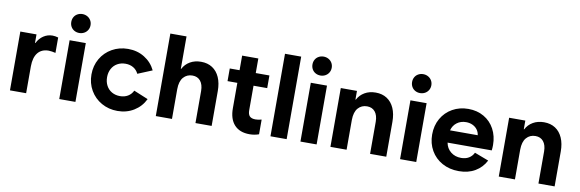

<svg xmlns="http://www.w3.org/2000/svg" viewBox="-52 -1173 4890 1620"><g transform="rotate(10 2392.5 -363.0)"><path d="M59.6 -503.9H198.2V-430.7H201.7Q221.7 -471.2 256.6 -494.4Q291.5 -517.6 334 -517.6Q355.5 -517.6 382.8 -509.8V-377.9Q351.6 -385.7 323.2 -386.7Q262.7 -386.2 230.7 -346.2Q198.7 -306.2 198.2 -231V0H59.6Z M481.9 -503.9H620.6V0H481.9ZM468.8 -659.2Q468.8 -682.1 479.2 -700.7Q489.7 -719.2 508.8 -729.7Q527.8 -740.2 550.8 -740.2Q573.7 -740.2 592.8 -729.7Q611.8 -719.2 622.8 -700.7Q633.8 -682.1 633.8 -659.2Q633.8 -636.2 622.8 -617.7Q611.8 -599.1 592.8 -588.6Q573.7 -578.1 550.8 -578.1Q527.8 -578.1 508.8 -588.6Q489.7 -599.1 479.2 -617.7Q468.8 -636.2 468.8 -659.2Z M713.4 -252Q713.4 -326.7 748.5 -387.5Q783.7 -448.2 845.2 -482.9Q906.7 -517.6 981.9 -517.6Q1061 -517.6 1122.8 -479.2Q1184.6 -440.9 1216.3 -375L1093.3 -324.2Q1078.1 -356 1049.1 -373.3Q1020 -390.6 981.9 -390.6Q942.4 -390.6 911.6 -373Q880.9 -355.5 864 -323.7Q847.2 -292 847.2 -252Q847.2 -211.9 864 -180.2Q880.9 -148.4 911.6 -130.9Q942.4 -113.3 981.9 -113.3Q1020 -113.3 1049.1 -130.6Q1078.1 -147.9 1093.3 -179.7L1216.3 -128.9Q1184.6 -63 1122.8 -24.7Q1061 13.7 981.9 13.7Q906.7 13.7 845.2 -21Q783.7 -55.7 748.5 -116.5Q713.4 -177.2 713.4 -252Z M1309.1 -707H1447.8V-429.7H1451.2Q1472.2 -470.7 1512.7 -494.1Q1553.2 -517.6 1606.9 -517.6Q1663.1 -517.6 1703.6 -491.2Q1744.1 -464.8 1765.9 -415.5Q1787.6 -366.2 1787.6 -298.8V0H1648.9V-275.4Q1648.4 -330.1 1623.8 -360.4Q1599.1 -390.6 1555.2 -390.6Q1507.8 -390.6 1478 -356.7Q1448.2 -322.8 1447.8 -254.9V0H1309.1Z M1854 -503.9H1938V-628.9H2076.7V-503.9H2193.8V-395.5H2076.7V-187.5Q2076.2 -150.9 2091.8 -134.5Q2107.4 -118.2 2142.1 -118.2Q2166 -118.2 2193.8 -126V0Q2156.2 13.7 2113.8 13.7Q2028.8 13.7 1983.2 -36.4Q1937.5 -86.4 1938 -179.7V-395.5H1854Z M2291.5 -707H2430.2V0H2291.5Z M2548.3 -503.9H2687V0H2548.3ZM2535.2 -659.2Q2535.2 -682.1 2545.7 -700.7Q2556.2 -719.2 2575.2 -729.7Q2594.2 -740.2 2617.2 -740.2Q2640.1 -740.2 2659.2 -729.7Q2678.2 -719.2 2689.2 -700.7Q2700.2 -682.1 2700.2 -659.2Q2700.2 -636.2 2689.2 -617.7Q2678.2 -599.1 2659.2 -588.6Q2640.1 -578.1 2617.2 -578.1Q2594.2 -578.1 2575.2 -588.6Q2556.2 -599.1 2545.7 -617.7Q2535.2 -636.2 2535.2 -659.2Z M2805.2 -503.9H2943.8V-429.7H2947.3Q2968.3 -470.7 3008.8 -494.1Q3049.3 -517.6 3103 -517.6Q3159.2 -517.6 3199.7 -491.2Q3240.2 -464.8 3262 -415.5Q3283.7 -366.2 3283.7 -298.8V0H3145V-275.4Q3144.5 -330.1 3119.9 -360.4Q3095.2 -390.6 3051.3 -390.6Q3003.9 -390.6 2974.1 -356.7Q2944.3 -322.8 2943.8 -254.9V0H2805.2Z M3401.9 -503.9H3540.5V0H3401.9ZM3388.7 -659.2Q3388.7 -682.1 3399.2 -700.7Q3409.7 -719.2 3428.7 -729.7Q3447.8 -740.2 3470.7 -740.2Q3493.7 -740.2 3512.7 -729.7Q3531.7 -719.2 3542.7 -700.7Q3553.7 -682.1 3553.7 -659.2Q3553.7 -636.2 3542.7 -617.7Q3531.7 -599.1 3512.7 -588.6Q3493.7 -578.1 3470.7 -578.1Q3447.8 -578.1 3428.7 -588.6Q3409.7 -599.1 3399.2 -617.7Q3388.7 -636.2 3388.7 -659.2Z M3632.3 -252Q3632.3 -328.6 3666.7 -389.2Q3701.2 -449.7 3761.5 -483.6Q3821.8 -517.6 3897 -517.6Q3972.2 -517.6 4030.5 -483.9Q4088.9 -450.2 4121.3 -389.9Q4153.8 -329.6 4153.8 -252.9Q4153.8 -229 4150.9 -207H3772.5Q3781.2 -158.2 3817.9 -128.9Q3854.5 -99.6 3906.7 -99.6Q3945.3 -99.6 3972.9 -116.2Q4000.5 -132.8 4015.1 -163.1L4136.2 -117.2Q4104.5 -55.7 4045.7 -21Q3986.8 13.7 3906.7 13.7Q3826.2 13.7 3763.9 -20.8Q3701.7 -55.2 3667 -115.7Q3632.3 -176.3 3632.3 -252ZM4012.2 -312.5Q4008.8 -338.9 3993.7 -359.6Q3978.5 -380.4 3953.4 -392.3Q3928.2 -404.3 3897 -404.3Q3851.6 -404.3 3818.8 -379.6Q3786.1 -355 3774.9 -312.5Z M4247.6 -503.9H4386.2V-429.7H4389.6Q4410.6 -470.7 4451.2 -494.1Q4491.7 -517.6 4545.4 -517.6Q4601.6 -517.6 4642.1 -491.2Q4682.6 -464.8 4704.3 -415.5Q4726.1 -366.2 4726.1 -298.8V0H4587.4V-275.4Q4586.9 -330.1 4562.3 -360.4Q4537.6 -390.6 4493.7 -390.6Q4446.3 -390.6 4416.5 -356.7Q4386.7 -322.8 4386.2 -254.9V0H4247.6Z"/></g></svg>

Font: Wanted Sans
Style: Bold
Weight: 700
Designer: Original Design by Kil Hyung-jin and Kang Hanbin, Wanted Lab, Inc; Hangeul from Source Han Sans by Jang Soo-young and Ka
Foundry: Wanted Lab, Inc.
Version: Version 1.000